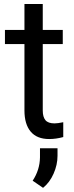

<svg xmlns="http://www.w3.org/2000/svg" viewBox="-20 -676 367 947"><path d="M190.9 -656.2V-528.3H289.6V-458.5H190.9V-130.9Q190.9 -99.1 204.1 -83.3Q217.3 -67.4 249 -67.4Q264.6 -67.4 292 -73.2V0Q256.3 9.8 222.7 9.8Q162.1 9.8 131.3 -26.9Q100.6 -63.5 100.6 -130.9V-458.5H4.4V-528.3H100.6V-656.2ZM192.4 250.5 141.1 215.3Q176.3 162.1 177.2 100.1V55.2H263.7V92.3Q263.7 136.7 244.4 180.4Q225.1 224.1 192.4 250.5Z"/></svg>

Font: SteelSelectRoboto
Style: Roboto-Regular
Weight: 400
Designer: Google
Version: Version 2.137; 2017